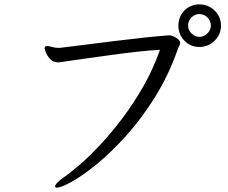

<svg xmlns="http://www.w3.org/2000/svg" viewBox="-20 -825 1040 875"><path d="M987 -708Q987 -668 958 -639.5Q929 -611 888 -611Q848 -611 820.5 -639.5Q793 -668 793 -708Q793 -749 820.5 -777Q848 -805 888 -805Q929 -805 958 -777Q987 -749 987 -708ZM941 -708Q941 -730 925.5 -745.5Q910 -761 888 -761Q868 -761 852.5 -745.5Q837 -730 837 -708Q837 -689 852.5 -673Q868 -657 888 -657Q910 -657 925.5 -673Q941 -689 941 -708ZM254 -607Q305 -613 370.5 -621.5Q436 -630 506 -638.5Q576 -647 640 -654Q704 -661 752 -664Q760 -664 771.5 -659Q783 -654 792 -646Q801 -637 801 -630Q801 -623 797 -616Q793 -609 790 -600Q748 -481 686 -382Q624 -283 555 -206.5Q486 -130 421 -77Q356 -24 307.5 3Q259 30 239 30Q231 30 231 24Q231 19 240 8.5Q249 -2 268 -15Q299 -36 343 -74Q387 -112 437.5 -166Q488 -220 538.5 -287Q589 -354 633.5 -432Q678 -510 709 -598Q665 -596 607.5 -589.5Q550 -583 487.5 -574.5Q425 -566 365.5 -557.5Q306 -549 257 -542Q253 -541 249.5 -541Q246 -541 243 -541Q223 -541 209.5 -555Q196 -569 189.5 -585Q183 -601 183 -605Q183 -614 192 -615H195Q204 -615 217 -611Q230 -607 246 -607Z"/></svg>

Font: QiushuiShotai
Style: Regular
Weight: 600
Designer: Fontworks Inc.
Foundry: Fontworks Inc.
Version: Version 1.250